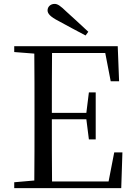

<svg xmlns="http://www.w3.org/2000/svg" viewBox="-20 -965 692 985"><path d="M433 -802C395 -838 356 -873 321 -905C290 -935 276 -945 260 -945C239 -945 224 -930 224 -912C224 -895 238 -879 281 -857C326 -832 372 -808 419 -783ZM548 -548H591L584 -728H53V-698L156 -690C157 -591 157 -491 157 -391V-337C157 -236 157 -137 156 -39L53 -30V0H602L608 -183H566L537 -34H247C246 -133 246 -235 246 -353H423L436 -250H471V-491H436L423 -386H246C246 -495 246 -596 247 -693H520Z"/></svg>

Font: Noto Serif CJK KR
Style: Regular
Weight: 400
Designer: Ryoko NISHIZUKA 西塚涼子 (kana & ideographs); Frank Grießhammer (Latin, Greek & Cyrillic); Wenlong ZHANG 张文龙 (bopomofo); San
Foundry: Adobe
Version: Version 2.001;hotconv 1.1.0;makeotfexe 2.6.0